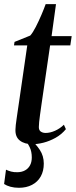

<svg xmlns="http://www.w3.org/2000/svg" viewBox="-28 -674 361 912"><path d="M169 -177.5Q165 -149.5 162.2 -129.2Q159.5 -109 158 -95Q156.5 -81 156.5 -70.5Q156.5 -55 166 -48.8Q175.5 -42.5 188.5 -42.5Q210 -42.5 233.2 -52.8Q256.5 -63 275.5 -81.5L285 -60.5Q264 -35 235.5 -19.2Q207 -3.5 178.2 3.8Q149.5 11 126.5 11Q88 11 65.8 -6.8Q43.5 -24.5 45.5 -60.5Q45.5 -68 47 -81Q48.5 -94 51 -111Q53.5 -128 56.5 -149Q59.5 -170 63 -193L101.5 -458.5H38.5L41 -475L115.5 -505Q127.5 -518 141.8 -545.8Q156 -573.5 168.8 -603.5Q181.5 -633.5 189 -654.5H238L217 -502.5H312.5L306 -458.5H210ZM62 218Q39.5 218 21.5 213Q3.5 208 -8.5 200L0.5 132Q12 137.5 25 141Q38 144.5 56 144Q76 143.5 91 135.2Q106 127 114.5 111.5Q123 96 123 74Q123 46 113.2 25.5Q103.5 5 88 -12L112 -13.5L117 -12Q142.5 10 161.2 38.2Q180 66.5 180 103Q180 138.5 165.5 164.2Q151 190 124.2 204Q97.5 218 62 218Z"/></svg>

Font: Merriweather 144pt Medium
Style: Italic
Weight: 500
Italic angle: -7.8°
Version: Version 2.101